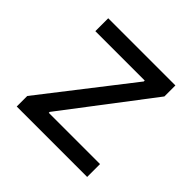

<svg xmlns="http://www.w3.org/2000/svg" viewBox="-142 -685 824 824"><g transform="rotate(45 270.5 -272.5)"><path d="M61.1 -63.9 370.7 -461.6V-467.3H71V-545.5H478.7V-478.7L177.6 -83.8V-78.1H488.6V0H61.1Z"/></g></svg>

Font: Fast_Sans
Style: Regular
Weight: 400
Designer: Rasmus Andersson
Foundry: rsms
Version: Version 3.018;git-588b23468